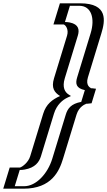

<svg xmlns="http://www.w3.org/2000/svg" viewBox="-71 -880 648 1160"><path d="M485.1 -347 456.3 -253C413.3 -253 380.5 -234 366.5 -188L284.8 79C259.5 162 198.5 260 70.5 260H-26.5L12.6 132H52.6C87.6 132 124.2 104 136.4 64L215 -193C232.1 -249 269.2 -282 308.7 -300C280.2 -318 263 -350 280.4 -407L359 -664C371.2 -704 351.8 -732 316.8 -732H276.8L315.9 -860H412.9C540.9 -860 542 -762 516.6 -679L435 -412C420.9 -366 442.1 -347 485.1 -347ZM465.7 -332.8 445.7 -267.2C401.6 -262.3 366.1 -235.8 351.5 -188L269.8 79C245.3 159.3 191.5 245 75.1 245H-6.9L23.1 147H48.1C91.8 147 136.9 111.4 151.4 64L230 -193C245.4 -243.5 277 -270.9 311.7 -286.7L340.8 -300L319.8 -313.3C294.6 -329.1 279.7 -355.5 295.4 -407L374 -664C388.5 -711.4 365.2 -747 321.4 -747H296.4L326.3 -845H408.3C524.7 -845 526.1 -759.3 501.6 -679L420 -412C405.2 -363.6 425.9 -337.5 465.7 -332.8ZM465.7 -332.8C425.9 -337.5 405.2 -363.6 420 -412L501.6 -679C526.1 -759.3 524.7 -845 408.3 -845H326.3L296.4 -747H321.4C365.2 -747 388.5 -711.4 374 -664L295.4 -407C279.7 -355.5 294.6 -329.1 319.8 -313.3L340.8 -300L311.7 -286.7C277 -270.9 245.4 -243.5 230 -193L151.4 64C136.9 111.4 91.8 147 48.1 147H23.1L-6.9 245H75.1C191.5 245 245.3 159.3 269.8 79L351.5 -188C366.1 -235.8 401.6 -262.3 445.7 -267.2ZM472 -347.7C438.2 -351.7 422.5 -371.1 435 -412L516.6 -679C541.9 -761.9 540.8 -860 412.9 -860H315.9L276.8 -732H316.8C351.8 -732 371.2 -704 359 -664L280.4 -407C263 -350 280.5 -318.1 308.7 -300C267.9 -281.2 232 -248.5 215 -193L136.4 64C124.2 104 87.6 132 52.6 132H12.6L-26.5 260H70.5C198.4 260 259.5 161.9 284.8 79L366.5 -188C378.9 -228.5 405.4 -248.2 442.9 -252.3L456.6 -253.9L484.8 -346.1ZM441.6 -335.6 419.8 -264.4C359.2 -253.2 337.9 -225.4 326.5 -188L244.8 79C217.4 168.8 147.7 245 75.1 245H18.1L48.1 147C58.5 147 68.9 146 78 144.4C140.9 133.5 165.6 99.3 176.4 64L255 -193C271.6 -247.4 307.8 -277.3 338.7 -291.3L357.7 -300L344 -308.7C321.6 -322.8 303.5 -351.6 320.4 -407L399 -664C409.8 -699.2 405.7 -733 350.7 -744.2C342.4 -745.9 332.2 -747 321.4 -747L351.3 -845H408.3C481 -845 504.1 -768.8 476.6 -679L395 -412C383.4 -374.3 388.8 -346.6 441.6 -335.6ZM291.8 -300C244.4 -278.4 207.7 -250.9 190 -193L111.4 64C99.9 101.8 64 128 50.1 132H-12.4L-51.5 260H70.5C241.9 260 287.4 152.4 309.8 79L391.5 -188C406.4 -236.7 444.5 -252 453 -252.9L482.3 -256.1L509.1 -343.9L481.8 -347.1C475 -347.9 444.9 -362.9 460 -412L541.6 -679C564 -752.4 584.3 -860 412.9 -860H290.9L251.8 -732H314.3C326.3 -727.8 345.5 -701.5 334 -664L255.4 -407C237.4 -348.2 257.7 -321.5 291.8 -300Z"/></svg>

Font: Hussar Outliner
Style: Obl
Weight: 700
Foundry: Cannot Into Space Fonts
Version: Version 0.92